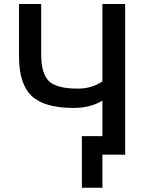

<svg xmlns="http://www.w3.org/2000/svg" viewBox="-20 -750 709 931"><path d="M72.3 -474.6V-730.5H179.7V-488.3Q179.7 -391.6 217.8 -356Q255.9 -320.3 357.4 -320.3Q425.8 -320.3 476.6 -355.5V-730.5H586.9V0H476.6V160.2H377V-89.8H476.6V-261.7Q417 -226.6 336.9 -226.6Q195.3 -226.6 133.8 -284.7Q72.3 -342.8 72.3 -474.6Z"/></svg>

Font: GenEi M Gothic v2 Medium
Style: Regular
Weight: 500
Version: Version 2.0